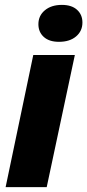

<svg xmlns="http://www.w3.org/2000/svg" viewBox="-20 -765 357 785"><path d="M3 0 116 -540H286L171 0ZM221 -594Q181 -594 159 -614Q137 -634 137 -666Q137 -701 163.5 -723Q190 -745 233 -745Q273 -745 295 -725Q317 -705 317 -673Q317 -638 291 -616Q265 -594 221 -594Z"/></svg>

Font: Mona Sans ExtraLight ExtraBold
Style: Italic
Weight: 800
Italic angle: -11.6951°
Version: Version 2.000